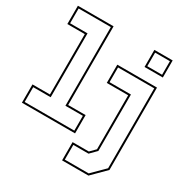

<svg xmlns="http://www.w3.org/2000/svg" viewBox="-210 -918 1238 1286"><g transform="rotate(30 409.0 -275.0)"><path d="M22.5 0V-141.5H157.5V-608.5H22.5V-750H298.5V-141.5H433.5V0ZM36 -13.5H420V-128H285V-736.5H36V-622H171V-128H36ZM448.5 200V59H574L614 18.5V-399H448.5V-540H755.5V97L652.5 200ZM462 186.5H646.5L742 91.5V-526.5H462V-412.5H627.5V24L579.5 72.5H462ZM614 -618V-750H755.5V-618ZM627.5 -631.5H742V-736.5H627.5Z"/></g></svg>

Font: Tourney Thin Thin
Style: Regular
Weight: 250
Version: Version 1.015